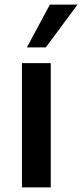

<svg xmlns="http://www.w3.org/2000/svg" viewBox="-20 -813 356 833"><path d="M75.2 0V-539.1H200.2V0ZM96.7 -607.4 196.3 -793H316.4L178.7 -607.4Z"/></svg>

Font: Min Sans SemiBold
Style: Regular
Weight: 600
Designer: Jinseong-Kim, NotoSansCJK, Nunito
Foundry: Jinseong-Kim
Version: Version 1.400;Glyphs 3.1.2 (3151)